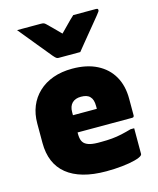

<svg xmlns="http://www.w3.org/2000/svg" viewBox="-125 -929 851 1033"><g transform="rotate(-15 300.0 -412.0)"><path d="M368 -639Q338 -639 307.5 -639Q277 -639 247 -639Q240 -639 234.5 -643Q229 -647 217 -661Q210 -670 193 -690.5Q176 -711 154 -738Q132 -765 110 -792Q88 -819 70 -841Q103 -841 136 -841Q169 -841 202 -841Q213 -841 218.5 -839Q224 -837 231 -830Q240 -821 261.5 -800Q283 -779 321 -740L269 -760H332L281 -739Q319 -777 341 -800Q363 -823 383 -841H510Q514 -841 516.5 -840Q519 -839 520 -837Q521 -835 521 -832Q521 -828 518 -823.5Q515 -819 503 -804Q492 -791 473.5 -768Q455 -745 434 -720Q413 -695 395.5 -673Q378 -651 368 -639ZM302 -564Q383 -564 440 -535Q497 -506 527 -453.5Q557 -401 557 -329V-235Q557 -232 555.5 -229.5Q554 -227 552 -226Q550 -225 546 -225H315Q301 -225 286 -225Q271 -225 257 -225H198V-321H375Q375 -325 375 -327.5Q375 -330 375 -336Q375 -355 371 -368Q367 -381 359 -389Q351 -398 338.5 -402Q326 -406 309 -406Q277 -406 259.5 -388.5Q242 -371 242 -338V-217Q242 -206 243.5 -196Q245 -186 248.5 -178Q252 -170 258 -164Q269 -153 290.5 -147.5Q312 -142 353 -143Q385 -143 412.5 -145.5Q440 -148 467 -154Q494 -160 522 -168H542Q542 -132 542 -96.5Q542 -61 542 -25Q542 -23 541 -21Q540 -19 538 -17Q529 -8 499 0Q469 8 426.5 12.5Q384 17 338 17Q265 17 210.5 1.5Q156 -14 119 -44Q82 -74 63.5 -118Q45 -162 45 -219V-328Q45 -380 62.5 -423Q80 -466 114 -498Q148 -530 195.5 -547Q243 -564 302 -564Z"/></g></svg>

Font: Recursive Black
Style: Regular
Weight: 900
Version: Version 1.085